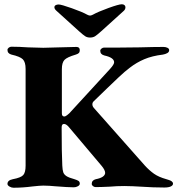

<svg xmlns="http://www.w3.org/2000/svg" viewBox="-20 -874 831 900"><path d="M15 -12Q15 -29 40 -34Q78 -41 89 -53.5Q100 -66 100 -97V-551Q100 -583 87 -596Q74 -609 34 -618Q15 -623 15 -640Q15 -646 21 -650.5Q27 -655 33 -655Q70 -655 111 -652Q165 -650 183 -650Q202 -650 258 -652Q316 -654 338 -654Q354 -654 354 -639Q354 -630 349.5 -625.5Q345 -621 335 -618Q294 -606 282 -593Q270 -580 270 -550V-343Q270 -328 281 -328Q287 -328 295 -334.5Q303 -341 305 -343L496 -551Q515 -572 515 -582Q515 -604 469 -614Q450 -619 450 -636Q450 -642 456 -646.5Q462 -651 468 -651H540L634 -652Q702 -654 746 -654Q757 -654 765 -650Q773 -646 773 -639Q773 -630 764 -625Q755 -620 743 -618Q693 -612 656.5 -596.5Q620 -581 589 -557Q565 -539 537 -512.5Q509 -486 482 -460L420 -400Q413 -394 413 -385Q413 -376 420 -368L659 -98Q680 -75 702 -59.5Q724 -44 760 -34Q762 -33 771 -30.5Q780 -28 785.5 -23.5Q791 -19 791 -13Q791 -5 780.5 0Q770 5 750 5Q720 5 697 4Q674 3 659 2Q595 -2 563 -2Q527 -2 494 1Q452 3 428 3Q422 3 416 -1.5Q410 -6 410 -12Q410 -29 429 -34Q471 -42 473 -63Q473 -77 456 -97L304 -277Q291 -293 280 -293Q269 -293 269 -277Q269 -158 272 -98Q273 -77 276.5 -66.5Q280 -56 291.5 -48.5Q303 -41 329 -34Q342 -30 348 -26Q354 -22 354 -13Q354 -6 345 -1Q336 4 326 4Q300 4 237 -1Q226 -2 212.5 -3Q199 -4 183 -4Q168 -4 132 0Q86 6 43 6Q34 6 24.5 0.5Q15 -5 15 -12ZM389 -805Q397 -801 402 -801Q407 -801 415 -805Q440 -819 488.5 -836.5Q537 -854 551 -854Q559 -854 563.5 -850Q568 -846 568 -840Q568 -830 560 -823L455 -728Q435 -710 425.5 -704Q416 -698 402 -698Q389 -698 379.5 -704Q370 -710 350 -728L244 -824Q235 -832 235 -840Q235 -846 240.5 -849.5Q246 -853 255 -853Q267 -853 316.5 -835.5Q366 -818 389 -805Z"/></svg>

Font: EB Garamond ExtraBold
Style: Regular
Weight: 800
Designer: Georg Duffner and Octavio Pardo
Foundry: Georg Duffner
Version: Version 1.000